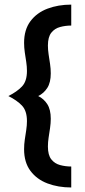

<svg xmlns="http://www.w3.org/2000/svg" viewBox="-20 -691 373 840"><path d="M291.7 129.2Q234.7 129.2 187.8 111.5Q141 93.8 113.2 56.6Q85.4 19.4 85.4 -38.2Q85.4 -59.7 88.5 -80.6Q91.7 -101.4 94.8 -121.9Q97.9 -142.4 97.9 -161.1Q97.9 -206.2 76 -229.2Q54.2 -252.1 16.7 -270.8Q54.2 -289.6 76 -312.5Q97.9 -335.4 97.9 -380.6Q97.9 -400 94.8 -420.1Q91.7 -440.3 88.5 -461.5Q85.4 -482.6 85.4 -503.5Q85.4 -561.1 113.2 -598.3Q141 -635.4 187.8 -653.1Q234.7 -670.8 291.7 -670.8V-579.2Q266.7 -579.2 243.1 -572.9Q219.4 -566.7 204.5 -547.9Q189.6 -529.2 189.6 -491.7Q189.6 -473.6 192.7 -452.8Q195.8 -431.9 199 -411.1Q202.1 -390.3 202.1 -370.1Q202.1 -329.9 186.8 -306.2Q171.5 -282.6 147.2 -270.8Q171.5 -259 186.8 -235.4Q202.1 -211.8 202.1 -171.5Q202.1 -152.1 199 -130.9Q195.8 -109.7 192.7 -89.2Q189.6 -68.8 189.6 -50Q189.6 -12.5 204.5 6.2Q219.4 25 243.1 31.2Q266.7 37.5 291.7 37.5Z"/></svg>

Font: Afacad Flux
Style: Regular
Weight: 400
Designer: Kristian Moeller
Foundry: Dicotype
Version: Version 1.100